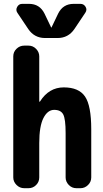

<svg xmlns="http://www.w3.org/2000/svg" viewBox="-20 -990 540 1010"><path d="M367.2 -969.7H403.3Q420.9 -969.7 430.2 -954.1Q439.5 -938.5 428.7 -922.9L371.1 -836.9Q338.9 -790 283.2 -790H216.8Q161.1 -790 128.9 -836.9L71.3 -922.9Q61.5 -937.5 70.3 -953.6Q79.1 -969.7 96.7 -969.7H132.8Q188.5 -969.7 213.9 -918.9L249 -845.7Q249 -844.7 250 -844.7Q251 -844.7 251 -845.7L286.1 -918.9Q311.5 -969.7 367.2 -969.7ZM315.4 -530.3Q394.5 -530.3 427.2 -482.4Q460 -434.6 460 -309.6V-56.6Q460 -33.2 442.9 -16.6Q425.8 0 403.3 0H381.8Q358.4 0 341.8 -17.1Q325.2 -34.2 325.2 -56.6V-290Q325.2 -364.3 312.5 -388.2Q299.8 -412.1 265.1 -412.1Q230.5 -412.1 208.5 -369.1Q186.5 -326.2 186.5 -237.3V-56.6Q186.5 -33.2 169.9 -16.6Q153.3 0 129.9 0H107.4Q84 0 66.9 -17.1Q49.8 -34.2 49.8 -56.6V-693.4Q49.8 -716.8 66.9 -733.4Q84 -750 107.4 -750H129.9Q153.3 -750 169.9 -732.9Q186.5 -715.8 186.5 -693.4V-456.1Q186.5 -455.1 188.5 -455.1Q190.4 -455.1 190.4 -456.1Q237.3 -530.3 315.4 -530.3Z"/></svg>

Font: Rounded Mgen+ 2m bold
Style: Bold
Weight: 700
Designer: [Source Han Sans]
Ryoko NISHIZUKA  (kana & ideographs); Paul D. Hunt (Latin, Greek & Cyrillic); Wenlong ZHANG  (bopomofo
Version: Version 1.059.20150602